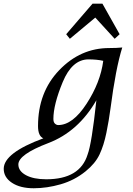

<svg xmlns="http://www.w3.org/2000/svg" viewBox="-162 -734 709 1025"><path d="M148.9 -66.4Q226.1 -66.4 300 -179.9Q374 -293.5 389.2 -409.2Q356.4 -417 308.6 -417Q222.2 -415.5 172.6 -295.4Q123 -175.3 123 -99.1Q123 -81.5 131.3 -74Q139.6 -66.4 148.9 -66.4ZM18.1 271Q-54.2 271 -98.1 241.9Q-142.1 212.9 -142.1 167Q-142.1 82.5 69.3 4.4Q41 -7.8 41 -61Q41 -241.7 154.3 -359.6Q267.6 -477.5 421.4 -477.5Q460.4 -477.5 490.7 -480.5Q455.6 -368.7 427.7 -153.8Q419.4 -90.8 405.8 -24.2Q392.1 42.5 369.4 90.6Q346.7 138.7 294.9 180.7Q235.8 228.5 162.1 249.8Q88.4 271 18.1 271ZM85 223.1Q265.1 223.1 305.7 90.8Q327.6 33.2 352.5 -198.7Q255.9 -31.2 95.9 29.8Q-64 90.8 -64 144Q-64 179.2 -23.4 201.2Q17.1 223.1 85 223.1ZM450.2 -526.9 346.7 -640.1 210.9 -526.9 191.4 -551.3 332 -714.4H384.8L476.6 -551.3Z"/></svg>

Font: Kelvinch
Style: Italic
Weight: 400
Italic angle: -10°
Designer: Paul James Miller
Foundry: High-Logic / Made with FontCreator
Version: Version 3.40;July 22, 2017;FontCreator 11.0.0.2388 64-bit